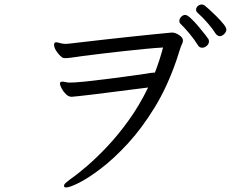

<svg xmlns="http://www.w3.org/2000/svg" viewBox="-20 -819 1040 849"><path d="M933 -671Q923 -688 899.5 -715.5Q876 -743 853 -763Q847 -769 847 -776Q847 -785 854.5 -792Q862 -799 872 -799Q880 -799 887 -793Q891 -790 905.5 -777Q920 -764 937.5 -746.5Q955 -729 968 -713Q981 -697 981 -687Q981 -678 970 -667Q966 -664 961.5 -661.5Q957 -659 952 -659Q942 -659 933 -671ZM904 -636Q904 -625 894.5 -616.5Q885 -608 874 -608Q862 -608 856 -618Q840 -644 816.5 -672Q793 -700 777 -715Q773 -719 773 -726Q773 -736 781 -744.5Q789 -753 799 -753Q808 -753 824.5 -737.5Q841 -722 858.5 -701Q876 -680 888.5 -664Q901 -648 901 -647Q904 -643 904 -636ZM665 -498Q686 -552 701 -609Q666 -607 619.5 -602.5Q573 -598 523.5 -592.5Q474 -587 428 -581.5Q382 -576 346.5 -571.5Q311 -567 294 -564Q287 -563 281 -562.5Q275 -562 271 -562Q263 -562 259 -563Q248 -568 233.5 -587Q219 -606 219 -622Q219 -625 221 -629Q224 -632 228 -632Q234 -632 241.5 -629.5Q249 -627 256 -626Q259 -626 262.5 -625.5Q266 -625 270 -625Q274 -625 278 -625.5Q282 -626 285 -626Q304 -628 346 -633Q388 -638 441.5 -644Q495 -650 551 -656Q607 -662 656.5 -667Q706 -672 739 -675H741Q755 -675 772 -664Q789 -653 789 -640Q789 -632 785 -625Q780 -615 773 -592.5Q766 -570 761 -555Q720 -435 663 -342.5Q606 -250 544.5 -183.5Q483 -117 426.5 -74Q370 -31 329 -10.5Q288 10 272 10Q265 10 264 6Q264 5 263.5 4.5Q263 4 263 3Q263 -4 271.5 -11Q280 -18 290 -26Q322 -48 365 -85Q408 -122 456 -173Q504 -224 550.5 -289Q597 -354 635 -432Q605 -428 563 -423Q521 -418 476.5 -412Q432 -406 393 -401.5Q354 -397 328 -394Q302 -391 297 -391Q283 -391 271 -403Q259 -415 252 -429Q245 -443 245 -449Q245 -458 255 -458Q261 -458 268 -456.5Q275 -455 281 -454H292Q297 -454 310.5 -454.5Q324 -455 358 -458.5Q392 -462 456 -470Q520 -478 625 -493Q637 -495 646 -496.5Q655 -498 661 -498Z"/></svg>

Font: QiushuiShotai
Style: Regular
Weight: 600
Designer: Fontworks Inc.
Foundry: Fontworks Inc.
Version: Version 1.250